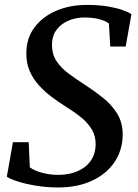

<svg xmlns="http://www.w3.org/2000/svg" viewBox="-20 -772 577 802"><path d="M222.5 11Q174 11 129.5 3.5Q85 -4 52.8 -14.5Q20.5 -25 8.5 -34L34 -178H100L104.5 -73Q124 -59 156.2 -50.2Q188.5 -41.5 223 -41.5Q255 -41.5 283 -49.5Q311 -57.5 332.2 -73Q353.5 -88.5 366 -112Q378.5 -135.5 379.5 -166.5Q380.5 -202.5 364.2 -230.2Q348 -258 319 -281.5Q290 -305 252 -328.5Q222.5 -347 193.8 -368.8Q165 -390.5 141.5 -416.8Q118 -443 104 -475.2Q90 -507.5 90 -547.5Q89.5 -611 123.5 -656.8Q157.5 -702.5 214.8 -727Q272 -751.5 341.5 -751.5Q391 -751.5 427.8 -745.5Q464.5 -739.5 489.8 -730.8Q515 -722 529 -713L505 -577.5H440.5L435 -674Q419.5 -685.5 393.2 -692.2Q367 -699 332.5 -699Q297 -699 266.2 -686Q235.5 -673 216.5 -647.8Q197.5 -622.5 197 -585.5Q197 -546.5 215.2 -518Q233.5 -489.5 265.2 -465.8Q297 -442 336 -417Q374.5 -392 410.2 -363.5Q446 -335 469 -298.2Q492 -261.5 492.5 -211Q492.5 -147 459.5 -96.8Q426.5 -46.5 365.8 -17.8Q305 11 222.5 11Z"/></svg>

Font: Merriweather 20pt Medium
Style: Italic
Weight: 500
Italic angle: -7.8°
Version: Version 2.101